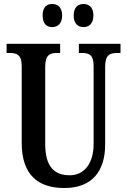

<svg xmlns="http://www.w3.org/2000/svg" viewBox="-20 -934 637 964"><path d="M400 -798C424 -798 449 -813 449 -856C449 -900 424 -914 400 -914C373 -914 350 -900 350 -856C350 -813 373 -798 400 -798ZM242 -798C267 -798 292 -813 292 -856C292 -900 267 -914 242 -914C216 -914 194 -900 194 -856C194 -813 216 -798 242 -798ZM303 10C443 10 508 -75 508 -209V-599C508 -660 533 -668 569 -668H585V-714H376V-668H391C426 -668 450 -660 450 -603V-211C450 -116 405 -54 330 -54C255 -54 207 -95 207 -210V-599C207 -660 232 -668 267 -668H282V-714H13V-668H29C63 -668 89 -660 89 -603V-217C89 -53 174 10 303 10Z"/></svg>

Font: Noto Serif Armenian ExtraCondensed SemiBold
Style: Regular
Weight: 600
Width: 2
Designer: Monotype Design Team
Foundry: Monotype Imaging Inc.
Version: Version 2.008